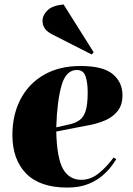

<svg xmlns="http://www.w3.org/2000/svg" viewBox="-20 -833 601 867"><path d="M344 -535Q445 -535 489 -498.5Q533 -462 533 -403Q533 -359 511.5 -332Q490 -305 457 -290.5Q424 -276 388.5 -269Q353 -262 326 -257L234 -239Q237 -118 265 -69.5Q293 -21 347 -21Q391 -21 428.5 -52.5Q466 -84 493 -122L505 -114Q499 -104 483.5 -83Q468 -62 442 -39.5Q416 -17 377 -1.5Q338 14 284 14Q160 14 98 -49.5Q36 -113 36 -223Q36 -315 73 -385.5Q110 -456 179 -495.5Q248 -535 344 -535ZM376 -416Q376 -459 366.5 -488Q357 -517 327 -517Q278 -517 258 -447.5Q238 -378 234 -258L292 -271Q320 -277 339 -290.5Q358 -304 367 -333Q376 -362 376 -416ZM403 -597 394 -587 215 -678Q192 -690 182 -705Q172 -720 172 -739Q172 -764 194 -786Q216 -808 267 -813Z"/></svg>

Font: Literata 72pt ExtraBold
Style: Italic
Weight: 800
Italic angle: -2°
Designer: Latin by Veronika Burian and Jose Scaglione. Greek by Irene Vlachou. Cyrillic by Vera Evstafieva
Foundry: TypeTogether
Version: Version 3.002